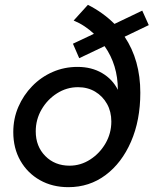

<svg xmlns="http://www.w3.org/2000/svg" viewBox="-20 -766 636 795"><path d="M263 9Q197 9 145.5 -20Q94 -49 64.5 -100.5Q35 -152 35 -219Q35 -275 56 -323.5Q77 -372 113.5 -409.5Q150 -447 198 -468Q246 -489 301 -489Q359 -489 402.5 -463.5Q446 -438 468 -394Q468 -497 413 -575L308 -525L282 -585L369 -626Q351 -643 330 -657Q309 -671 285 -681L344 -746Q407 -714 454 -667L569 -722L596 -662L496 -614Q561 -517 561 -382Q561 -268 522.5 -179.5Q484 -91 417 -41Q350 9 263 9ZM268 -80Q314 -80 353.5 -105.5Q393 -131 417 -172.5Q441 -214 441 -263Q441 -304 423 -336Q405 -368 374 -386.5Q343 -405 303 -405Q256 -405 216 -379.5Q176 -354 152 -312.5Q128 -271 128 -222Q128 -160 167.5 -120Q207 -80 268 -80Z"/></svg>

Font: Red Hat Display Medium
Style: Italic
Weight: 500
Italic angle: -12°
Designer: Pentagram, MCKL
Foundry: Pentagram, MCKL
Version: Version 1.023; ttfautohint (v1.8.3)